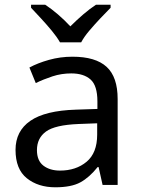

<svg xmlns="http://www.w3.org/2000/svg" viewBox="-20 -786 601 816"><path d="M288 -545Q386 -545 433 -502Q480 -459 480 -365V0H416L399 -76H395Q360 -32 321.5 -11Q283 10 215 10Q142 10 94 -28.5Q46 -67 46 -149Q46 -229 109 -272.5Q172 -316 303 -320L394 -323V-355Q394 -422 365 -448Q336 -474 283 -474Q241 -474 203 -461.5Q165 -449 132 -433L105 -499Q140 -518 188 -531.5Q236 -545 288 -545ZM314 -259Q214 -255 175.5 -227Q137 -199 137 -148Q137 -103 164.5 -82Q192 -61 235 -61Q303 -61 348 -98.5Q393 -136 393 -214V-262ZM235 -606Q222 -629 200 -655.5Q178 -682 154 -708Q130 -734 112 -753V-766H172Q198 -749 226 -725Q254 -701 279 -674Q306 -701 334 -725Q362 -749 388 -766H450V-753Q431 -734 406.5 -708Q382 -682 359.5 -655.5Q337 -629 325 -606Z"/></svg>

Font: Noto Sans Adlam
Style: Regular
Weight: 400
Designer: Mark Jamra, Neil Patel
Foundry: JamraPatel LLC
Version: Version 3.001